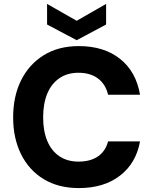

<svg xmlns="http://www.w3.org/2000/svg" viewBox="-20 -947 781 979"><path d="M382 12Q278 12 203 -33.5Q128 -79 87.5 -160.5Q47 -242 47 -348Q47 -456 87.5 -537.5Q128 -619 203 -665.5Q278 -712 382 -712Q510 -712 592 -647Q674 -582 694 -464H531Q519 -517 480 -546.5Q441 -576 380 -576Q323 -576 282.5 -548Q242 -520 221 -469.5Q200 -419 200 -348Q200 -279 221 -228.5Q242 -178 282.5 -150.5Q323 -123 380 -123Q441 -123 479.5 -149.5Q518 -176 531 -226H694Q674 -115 592 -51.5Q510 12 382 12ZM371 -742 220 -822V-927L371 -841L521 -927V-822Z"/></svg>

Font: DM Sans 11pt Black
Style: Regular
Weight: 900
Version: Version 4.004;gftools[0.9.30]